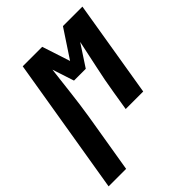

<svg xmlns="http://www.w3.org/2000/svg" viewBox="-262 -637 969 969"><g transform="rotate(-45 222.5 -152.5)"><path d="M-55 215 67 -520H206L255 -370L354 -520H493L407 0H282L299 -104Q311 -179 327.5 -253.5Q344 -328 359 -402L283 -286H199L161 -402Q152 -328 143.5 -253.5Q135 -179 123 -104L70 215Z"/></g></svg>

Font: Iosevka Heavy
Style: Italic
Weight: 900
Italic angle: -9°
Monospace: yes
Designer: Belleve Invis
Foundry: Belleve Invis
Version: Version 32.5.0; ttfautohint (v1.8.4)